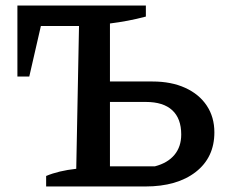

<svg xmlns="http://www.w3.org/2000/svg" viewBox="-20 -675 824 695"><path d="M147 0V-38Q192 -57 256 -64L266 -581H128L86 -398H43V-655H508V-615Q474 -606 442 -600Q410 -594 378 -590V-73H541Q587 -85 611.5 -114.5Q636 -144 636 -188Q636 -246 603.5 -276Q571 -306 508 -306H320V-380H532Q600 -380 650.5 -357Q701 -334 728.5 -292.5Q756 -251 756 -196Q756 -105 688.5 -52.5Q621 0 506 0Z"/></svg>

Font: Piazzolla 24pt SemiBold
Style: Regular
Weight: 600
Designer: Juan Pablo del Peral
Foundry: Huerta Tipografica
Version: Version 2.005